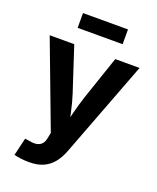

<svg xmlns="http://www.w3.org/2000/svg" viewBox="-168 -827 927 1134"><g transform="rotate(20 295.5 -260.5)"><path d="M59.6 195.8 85.9 84.5 114.3 88.4Q141.1 94.2 161.4 90.3Q181.6 86.4 194.1 72Q206.5 57.6 210.4 32.2L216.8 1L13.2 -539.1H167.5L258.3 -262.2Q274.9 -210.4 285.9 -158.4Q296.9 -106.4 310.1 -50.8H274.9Q288.1 -106.4 301.3 -158.7Q314.5 -210.9 331.1 -262.2L425.3 -539.1H578.1L347.2 67.9Q330.6 111.3 305.4 142.6Q280.3 173.8 243.7 190.4Q207 207 155.3 207Q127.4 207 102.3 203.9Q77.1 200.7 59.6 195.8ZM436 -729.5V-636.7H153.3V-729.5Z"/></g></svg>

Font: Inter 18pt
Style: Bold
Weight: 700
Designer: Rasmus Andersson
Foundry: rsms
Version: Version 4.001;git-66647c0bb